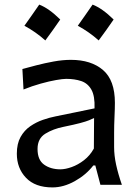

<svg xmlns="http://www.w3.org/2000/svg" viewBox="-20 -798 592 829"><path d="M206.5 11.2Q131.8 11.2 92.3 -30.3Q52.7 -71.8 52.7 -134.3Q52.7 -177.7 68.8 -206.5Q85 -235.4 110.6 -252.9Q136.2 -270.5 165 -280.5Q193.8 -290.5 219.2 -295.4L388.2 -330.1Q390.1 -383.8 374.5 -411.1Q358.9 -438.5 330.6 -448Q302.2 -457.5 265.6 -457.5Q251.5 -457.5 222.2 -452.4Q192.9 -447.3 156 -437Q119.1 -426.8 81.5 -411.6L76.7 -500Q101.6 -506.8 137.2 -516.1Q172.9 -525.4 211.9 -532.5Q251 -539.6 286.1 -539.6Q373.5 -539.6 424.8 -495.6Q476.1 -451.7 476.1 -354Q476.1 -330.1 474.4 -293.7Q472.7 -257.3 472.7 -224.1V-162.6Q472.7 -127 481.4 -86.7Q490.2 -46.4 506.3 0H413.6L391.6 -83.5H382.8Q351.6 -43 303 -15.9Q254.4 11.2 206.5 11.2ZM240.7 -66.9Q262.2 -66.9 289.6 -76.7Q316.9 -86.4 342.8 -106.4Q368.7 -126.5 385.3 -156.7L386.2 -288.6Q377.9 -284.2 364.7 -278.8Q351.6 -273.4 325.9 -266.6Q300.3 -259.8 254.9 -250.5Q210 -241.7 176 -220.9Q142.1 -200.2 142.1 -154.8Q142.1 -107.4 170.4 -87.2Q198.7 -66.9 240.7 -66.9ZM379.8 -778.1Q421.7 -762 470.6 -713.7Q455 -691.1 439.2 -668.8Q423.3 -646.5 406.1 -623.4Q365.3 -660 315.9 -686.8Q332.6 -710.4 348.1 -732.5Q363.7 -754.5 379.8 -778.1ZM149.4 -778.1Q191.3 -762 240.1 -713.7Q224.6 -691.1 208.7 -668.8Q192.9 -646.5 175.7 -623.4Q134.9 -660 85.4 -686.8Q102.1 -710.4 117.7 -732.5Q133.2 -754.5 149.4 -778.1Z"/></svg>

Font: Pinar-DS1-FD Medium
Style: Regular
Weight: 500
Designer: Amin Abedi
Version: Version 3.000